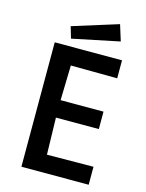

<svg xmlns="http://www.w3.org/2000/svg" viewBox="-130 -964 791 1042"><g transform="rotate(15 265.5 -443.0)"><path d="M95 0V-699H473V-598L212 -600L207 -404H448V-306H207L212 -99L473 -101V0ZM175 -741 156 -806 412 -886 440 -796Z"/></g></svg>

Font: Ruda
Style: Bold
Weight: 700
Designer: Mariela Monsalve and Angelina Sanchez
Foundry: Mariela Monsalve and Angelina Sanchez
Version: Version 2.000